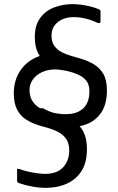

<svg xmlns="http://www.w3.org/2000/svg" viewBox="-20 -683 572 932"><path d="M63 194V141Q63 136 66.5 136Q70 136 76 138Q94 145 116.5 150Q139 155 161 158Q183 161 199 161Q257 161 286.5 129Q316 97 316 48Q316 12 301 -9Q286 -30 262 -42.5Q238 -55 209 -63Q185 -69 157 -78.5Q129 -88 103.5 -105Q78 -122 62.5 -152Q47 -182 47 -230Q47 -287 72.5 -330.5Q98 -374 142.5 -398Q187 -422 241 -422Q257 -422 282 -418.5Q307 -415 333.5 -408.5Q360 -402 378 -394Q385 -392 387 -388.5Q389 -385 389 -380V-325Q389 -305 365 -318Q352 -325 331 -331.5Q310 -338 287.5 -342Q265 -346 247 -346Q213 -346 184.5 -333Q156 -320 139.5 -297Q123 -274 123 -243Q125 -209 140 -188.5Q155 -168 176.5 -156.5Q198 -145 222.5 -138Q247 -131 271 -124Q297 -116 321 -104Q345 -92 363 -74Q381 -56 391.5 -28Q402 0 402 42Q402 104 377 145Q352 186 306.5 207.5Q261 229 199 229Q173 229 138.5 223Q104 217 76 207Q69 205 66 202.5Q63 200 63 194ZM168 -98 167 -151Q167 -154 171.5 -156Q176 -158 182 -158Q188 -158 192 -156Q223 -138 251.5 -133Q280 -128 305 -129Q356 -130 385 -158Q414 -186 414 -240Q414 -272 399.5 -290.5Q385 -309 361 -320Q337 -331 309 -339Q284 -345 256.5 -354Q229 -363 204 -380Q179 -397 164 -427Q149 -457 149 -504Q149 -560 175 -595.5Q201 -631 243 -647Q285 -663 334 -663Q348 -663 370.5 -660.5Q393 -658 417 -652Q441 -646 458 -639Q463 -637 465.5 -634.5Q468 -632 468 -628V-581Q468 -564 447 -575Q434 -581 414.5 -587.5Q395 -594 375 -597Q355 -600 339 -600Q291 -600 260.5 -575.5Q230 -551 230 -510Q230 -479 244 -460Q258 -441 279 -430Q300 -419 325 -412Q350 -405 373 -398Q407 -388 435.5 -371Q464 -354 481.5 -324.5Q499 -295 499 -244Q499 -180 473.5 -140Q448 -100 405 -82Q362 -64 308 -64Q277 -64 245.5 -68.5Q214 -73 181 -84Q174 -87 171 -89.5Q168 -92 168 -98Z"/></svg>

Font: Glory Medium
Style: Regular
Weight: 500
Designer: Robert Leuschke
Foundry: Robert Leuschke
Version: Version 1.011